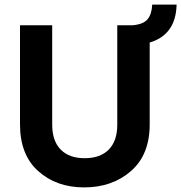

<svg xmlns="http://www.w3.org/2000/svg" viewBox="-20 -808 788 835"><path d="M67 -267V-698H207V-266Q207 -195 244 -157.5Q281 -120 348 -120Q416 -120 453 -157.5Q490 -195 490 -266V-698H556Q603 -702 621.5 -724Q640 -746 642 -788H748Q745 -657 631 -623V-267Q631 -135 549.5 -64Q468 7 346 7Q225 7 146 -64Q67 -135 67 -267Z"/></svg>

Font: SVN-Poppins SemiBold
Style: Regular
Weight: 600
Designer: Ninad Kale (Devanagari), Jonny Pinhorn (Latin)
Foundry: Indian Type Foundry
Version: Version 3.002 2017